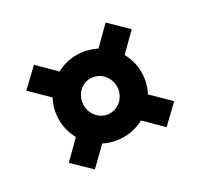

<svg xmlns="http://www.w3.org/2000/svg" viewBox="-110 -720 800 766"><g transform="rotate(-30 290.0 -337.0)"><path d="M290 -257.5Q306 -257.5 320 -263.8Q334 -270 344.5 -281Q355 -292 361 -306.5Q367 -321 367 -337Q367 -354 361 -368.5Q355 -383 344.5 -394Q334 -405 320 -411.2Q306 -417.5 290 -417.5Q274 -417.5 260.2 -411.2Q246.5 -405 236.2 -394Q226 -383 220 -368.5Q214 -354 214 -337Q214 -321 220 -306.5Q226 -292 236.2 -281Q246.5 -270 260.2 -263.8Q274 -257.5 290 -257.5ZM457 -97 382 -171Q361 -160 338.2 -154Q315.5 -148 290 -148Q266 -148 243.8 -153.5Q221.5 -159 202 -169L125 -94L48 -169L124 -244Q112.5 -265 106.2 -288.2Q100 -311.5 100 -337Q100 -361.5 105.8 -384Q111.5 -406.5 122.5 -427L45 -503L123 -577L198 -503Q218.5 -514 241.5 -520Q264.5 -526 290 -526Q314 -526 336.2 -520.2Q358.5 -514.5 378.5 -504.5L455 -580L532 -505L456 -430Q467.5 -409 473.8 -385.8Q480 -362.5 480 -337Q480 -312.5 474.2 -290Q468.5 -267.5 458 -247.5L535 -171.5Z"/></g></svg>

Font: Lato ExtraBold
Style: Regular
Weight: 800
Designer: Lukasz Dziedzic with Adam Twardoch and Botio Nikoltchev
Foundry: tyPoland Lukasz Dziedzic
Version: Version 2.015; 2015-08-06; http://www.latofonts.com/